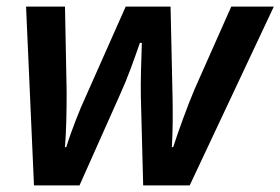

<svg xmlns="http://www.w3.org/2000/svg" viewBox="-20 -562 850 582"><path d="M83 0H221L345 -278C367 -326 387 -383 404 -432H410C408 -378 406 -313 407 -268L414 0H555L810 -542H681L570 -292C548 -240 520 -163 505 -116H501C504 -168 504 -224 503 -271L497 -542H361L238 -265C225 -238 195 -163 181 -116H177C181 -168 182 -223 182 -284L177 -542H59Z"/></svg>

Font: Noto Sans SemiBold
Style: Italic
Weight: 600
Italic angle: -12°
Designer: Monotype Design Team
Foundry: Monotype Imaging Inc.
Version: Version 2.013